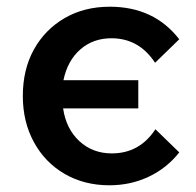

<svg xmlns="http://www.w3.org/2000/svg" viewBox="-20 -536 584 572"><path d="M306 16Q231 16 172.5 -18Q114 -52 81 -112.5Q48 -173 48 -250Q48 -329 81 -388.5Q114 -448 172.5 -482Q231 -516 307 -516Q439 -516 514 -419L442 -349Q394 -422 312 -422Q257 -422 219 -388.5Q181 -355 169 -297H392V-213H168Q177 -152 216.5 -115.5Q256 -79 313 -79Q396 -79 443 -151L514 -82Q477 -35 423 -9.5Q369 16 306 16Z"/></svg>

Font: Wix Madefor Text SemiBold
Style: Regular
Weight: 600
Designer: Dalton Maag Ltd
Foundry: Dalton Maag Ltd
Version: Version 3.100